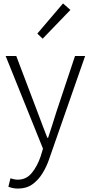

<svg xmlns="http://www.w3.org/2000/svg" viewBox="-20 -861 530 1121"><path d="M85 240Q70 240 55 237Q40 234 29 229L41 180Q49 183 61 185.5Q73 188 84 188Q133 188 165 149.5Q197 111 217 53L231 7L13 -534H75L199 -207Q212 -172 227 -132.5Q242 -93 256 -57H261Q273 -93 285.5 -132.5Q298 -172 309 -207L418 -534H477L269 62Q254 108 229.5 148.5Q205 189 170 214.5Q135 240 85 240ZM229 -635 198 -665 348 -841 391 -803Z"/></svg>

Font: Noto Sans KR Thin Light
Style: Regular
Weight: 300
Version: Version 2.004-H2;hotconv 1.0.118;makeotfexe 2.5.65603